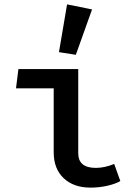

<svg xmlns="http://www.w3.org/2000/svg" viewBox="-20 -843 640 876"><path d="M53 -440 64 -528H337V-144Q337 -77 417 -77Q458 -77 501 -95L529 -17Q507 -4 470 4.5Q433 13 393 13Q316 13 270.5 -30Q225 -73 225 -148V-440ZM400 -800 326 -593 249 -605 286 -823Z"/></svg>

Font: Fira Mono Medium
Style: Regular
Weight: 500
Designer: Carrois Corporate & Edenspiekermann AG
Foundry: Carrois Corporate GbR & Edenspiekermann AG
Version: Version 3.206